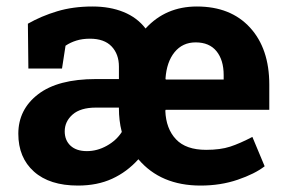

<svg xmlns="http://www.w3.org/2000/svg" viewBox="-20 -558 880 588"><path d="M218.8 10.3Q131.8 10.3 84 -32.5Q36.1 -75.2 36.1 -148.4Q36.1 -222.7 96.7 -269.3Q157.2 -315.9 273.9 -315.9H344.2V-354Q344.2 -392.1 321.8 -415.8Q299.3 -439.5 255.4 -439.5Q232.4 -439.5 214.1 -433.8Q195.8 -428.2 180.7 -418L169.9 -348.1H66.9L65.4 -485.4Q106.4 -508.8 155 -523.4Q203.6 -538.1 263.2 -538.1Q316.9 -538.1 358.4 -521.2Q399.9 -504.4 425.8 -470.7Q487.3 -538.1 583 -538.1Q686.5 -538.1 745.6 -473.6Q804.7 -409.2 804.7 -298.8V-221.7H487.3L486.3 -218.8Q488.3 -164.1 518.8 -131.6Q549.3 -99.1 611.3 -99.1Q654.8 -99.1 684.8 -108.9Q714.8 -118.7 752.9 -138.7L790.5 -48.8Q760.3 -25.4 708 -7.6Q655.8 10.3 594.2 10.3Q472.2 10.3 403.8 -70.3Q368.7 -31.2 323.2 -10.5Q277.8 10.3 218.8 10.3ZM487.8 -314.5H665V-328.1Q665 -374 643.1 -401.1Q621.1 -428.2 579.1 -428.2Q539.1 -428.2 514.6 -398.2Q490.2 -368.2 486.8 -316.9ZM246.1 -95.2Q277.8 -95.2 307.1 -111.6Q336.4 -127.9 353 -153.8Q348.1 -172.9 346.2 -190.4Q344.2 -208 344.2 -225.1V-228.5H273.9Q226.6 -228.5 202.4 -207.3Q178.2 -186 178.2 -155.8Q178.2 -128.4 196 -111.8Q213.9 -95.2 246.1 -95.2Z"/></svg>

Font: Roboto Slab
Style: Bold
Weight: 700
Designer: Google
Version: Version 2.000; ttfautohint (v1.8.1.43-b0c9)